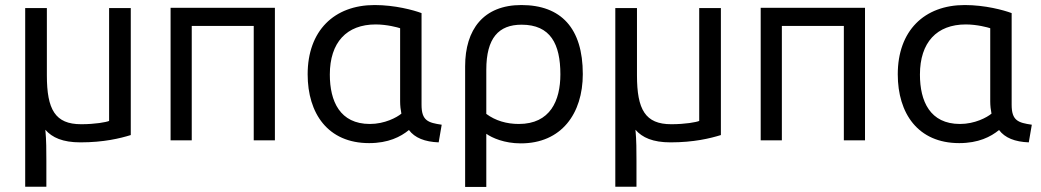

<svg xmlns="http://www.w3.org/2000/svg" viewBox="-20 -553 4133 762"><path d="M299 12C229 12 187 -7 160 -38C164 3 164 47 164 84V188H80V-521H166V-254C166 -118 199 -60 302 -60C358 -60 401 -68 413 -73V-521H499V-17C457 -4 392 12 299 12Z M1071 -522V4H987V-450H741V4H657V-522Z M1603 -37C1570 -10 1521 15 1445 15C1281 15 1201 -103 1201 -258C1201 -431 1306 -533 1467 -533C1547 -533 1621 -513 1653 -501V-137C1653 -74 1679 -66 1733 -58L1721 12C1666 10 1626 -6 1603 -37ZM1568 -151V-441C1559 -444 1516 -456 1471 -456C1356 -456 1289 -385 1289 -257C1289 -151 1329 -61 1448 -61C1507 -61 1555 -87 1573 -102C1570 -117 1568 -133 1568 -151Z M2047 16C1981 16 1933 -6 1910 -22V189H1826V-290C1826 -436 1899 -533 2049 -533C2207 -533 2293 -441 2293 -259C2293 -102 2208 16 2047 16ZM1910 -276V-101C1946 -74 1991 -61 2039 -61C2164 -61 2204 -154 2204 -258C2204 -378 2165 -455 2050 -455C1959 -455 1910 -402 1910 -276Z M2641 12C2571 12 2529 -7 2502 -38C2506 3 2506 47 2506 84V188H2422V-521H2508V-254C2508 -118 2541 -60 2644 -60C2700 -60 2743 -68 2755 -73V-521H2841V-17C2799 -4 2734 12 2641 12Z M3413 -522V4H3329V-450H3083V4H2999V-522Z M3945 -37C3912 -10 3863 15 3787 15C3623 15 3543 -103 3543 -258C3543 -431 3648 -533 3809 -533C3889 -533 3963 -513 3995 -501V-137C3995 -74 4021 -66 4075 -58L4063 12C4008 10 3968 -6 3945 -37ZM3910 -151V-441C3901 -444 3858 -456 3813 -456C3698 -456 3631 -385 3631 -257C3631 -151 3671 -61 3790 -61C3849 -61 3897 -87 3915 -102C3912 -117 3910 -133 3910 -151Z"/></svg>

Font: Repo Regular
Style: Regular
Weight: 400
Designer: Stefan Peev
Foundry: Context Ltd
Version: Version 1.502